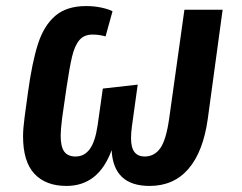

<svg xmlns="http://www.w3.org/2000/svg" viewBox="-20 -598 798 633"><path d="M56 -149Q56 -173 61 -211L72 -292Q86 -394 105.5 -454Q125 -514 162.5 -546Q200 -578 264 -578Q291 -578 314 -573Q337 -568 351 -561L328 -478Q307 -484 285 -484Q257 -484 241.5 -465.5Q226 -447 217.5 -411Q209 -375 199 -307L185 -210Q180 -170 180 -151Q180 -114 192 -98Q204 -82 229 -82Q258 -82 276 -106.5Q294 -131 302 -186L319 -306L434 -319L415 -182Q412 -160 412 -143Q412 -111 423.5 -96.5Q435 -82 457 -82Q489 -82 508.5 -109.5Q528 -137 538 -209L588 -566H714L665 -206Q650 -98 601.5 -41.5Q553 15 473 15Q354 15 348 -103Q305 15 199 15Q131 15 93.5 -25Q56 -65 56 -149Z"/></svg>

Font: FiraGO Medium
Style: Italic
Weight: 500
Italic angle: -8°
Designer: bBox Type GmbH
Foundry: bBox Type GmbH
Version: Version 1.001